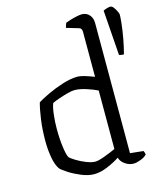

<svg xmlns="http://www.w3.org/2000/svg" viewBox="-118 -887 826 974"><g transform="rotate(-15 295.0 -400.0)"><path d="M256 0Q225 0 190 -14.5Q155 -29 127.5 -46.5Q100 -64 90 -75Q74 -97 66.5 -139Q59 -181 59 -225Q59 -287 66.5 -340Q74 -393 83 -424Q104 -437 142 -455Q180 -473 223 -486.5Q266 -500 302 -500Q315 -500 338.5 -493Q362 -486 387 -476V-713Q387 -720 384 -726.5Q381 -733 370 -736L309 -754Q310 -761 312.5 -767.5Q315 -774 317 -779Q327 -783 343.5 -788Q360 -793 377 -796.5Q394 -800 403 -800Q428 -800 443 -783Q458 -766 458 -740V-56L527 -49Q528 -47 530.5 -41Q533 -35 533 -29Q523 -17 500.5 -8.5Q478 0 463 0Q439 0 418 -15Q397 -30 392 -50Q365 -32 327 -16Q289 0 256 0ZM278 -60Q293 -60 326 -72Q359 -84 387 -97V-404Q366 -415 330.5 -426.5Q295 -438 268 -438Q254 -438 230 -431.5Q206 -425 183 -417Q160 -409 148 -403Q140 -385 135.5 -346.5Q131 -308 131 -271Q131 -218 137 -174.5Q143 -131 151 -118Q159 -109 182 -95Q205 -81 232 -70.5Q259 -60 278 -60ZM558 -548Q542 -548 533 -552L516 -789Q523 -793 535 -796.5Q547 -800 553 -800Q562 -800 570 -789.5Q578 -779 584 -766.5Q590 -754 590 -748Q590 -735 586.5 -701.5Q583 -668 575.5 -626.5Q568 -585 558 -548Z"/></g></svg>

Font: Texturina ExtraLight
Style: Regular
Weight: 200
Designer: Guillermo Torres Carreño
Foundry: Omnibus-Type
Version: Version 1.002; ttfautohint (v1.8.3)